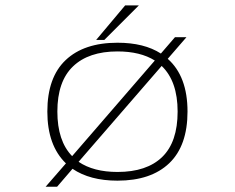

<svg xmlns="http://www.w3.org/2000/svg" viewBox="-20 -674 890 728"><path d="M344.5 -522.5 454.5 -653.5H506.5L375.5 -522.5ZM425.5 11Q321 11 255 -34L196.5 34H153L230 -54.5Q159.5 -122.5 159.5 -251Q159.5 -380.5 229 -446.2Q298.5 -512 425.5 -512Q526.5 -512 590 -471L643.5 -533H687L616 -451Q691 -384.5 691 -251Q691 -121.5 621.8 -55.2Q552.5 11 425.5 11ZM197.5 -251Q197.5 -139.5 253.5 -82L567 -444.5Q512 -479 425.5 -479Q316 -479 256.8 -422.2Q197.5 -365.5 197.5 -251ZM425.5 -22Q536.5 -22 595 -78.8Q653.5 -135.5 653.5 -251Q653.5 -366 593 -424L278 -60.5Q334.5 -22 425.5 -22Z"/></svg>

Font: League Mono Wide Thin
Style: Regular
Weight: 100
Width: 8
Designer: Tyler Finck
Foundry: The League of Moveable Type / Tyler Finck
Version: Version 2.210